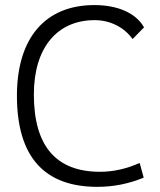

<svg xmlns="http://www.w3.org/2000/svg" viewBox="-20 -723 626 753"><path d="M361.8 9.8C424.3 9.8 484.9 -2 543.5 -26.4L527.8 -84C476.1 -61 425.3 -49.3 372.1 -49.3C199.7 -49.3 112.8 -150.4 112.8 -352.5C112.8 -538.6 206.5 -644 351.1 -644C411.6 -644 466.3 -616.7 500 -569.8L544.9 -615.7C513.7 -671.4 442.4 -703.1 350.1 -703.1C156.7 -703.1 46.4 -573.2 46.4 -347.7C46.4 -109.4 152.3 9.8 361.8 9.8Z"/></svg>

Font: Cascadia Mono Light
Style: Regular
Weight: 300
Monospace: yes
Designer: Aaron Bell
Foundry: Saja Typeworks
Version: Version 2404.023